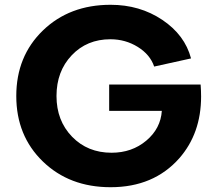

<svg xmlns="http://www.w3.org/2000/svg" viewBox="-20 -757 908 802"><path d="M656 -294H436V-404H818Q820 -378 820 -354Q820 -200 729 -96Q622 25 442 25Q270 25 159 -82.5Q48 -190 48 -356Q48 -522 159 -629.5Q270 -737 442 -737Q564 -737 658 -674Q752 -611 778 -513L624 -479Q607 -529 555.5 -561Q504 -593 441 -593Q343 -593 279.5 -526Q216 -459 216 -356Q216 -253 281 -186Q346 -119 446 -119Q531 -119 591 -169.5Q651 -220 656 -294Z"/></svg>

Font: Metropolitano
Style: Bold
Weight: 700
Designer: Fonts by Alex Slobzheninov & Chris M. Simpson / Changes by Cristiano Sobral
Foundry: Fonts by Alex Slobzheninov & Chris M. Simpson / Changes by Cristiano Sobral
Version: Version 1.00;August 30, 2020;FontCreator 13.0.0.2681 64-bit